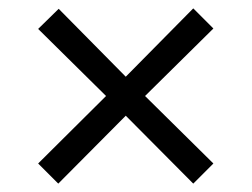

<svg xmlns="http://www.w3.org/2000/svg" viewBox="-20 -480 600 458"><path d="M120 -459 280 -297 441 -460 489 -412 326 -251 489 -90 441 -42 280 -204 119 -42 71 -90 233 -251 71 -411Z"/></svg>

Font: Titillium Web
Style: Regular
Weight: 400
Version: Version 1.002;PS 57.000;hotconv 1.0.70;makeotf.lib2.5.55311